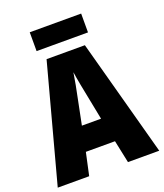

<svg xmlns="http://www.w3.org/2000/svg" viewBox="-160 -998 939 1102"><g transform="rotate(-20 310.0 -446.5)"><path d="M468 -893H154V-778H468ZM429 0H620L426 -715H192L0 0H192L222 -138H400ZM340 -434 369 -287H252L282 -436C293 -487 305 -551 311 -592C317 -549 330 -483 340 -434Z"/></g></svg>

Font: Noto Sans Condensed Black
Style: Regular
Weight: 900
Width: 3
Designer: Monotype Design Team
Foundry: Monotype Imaging Inc.
Version: Version 2.013